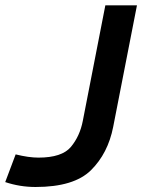

<svg xmlns="http://www.w3.org/2000/svg" viewBox="-20 -708 570 736"><path d="M297.5 -245Q286.2 -186.2 251.9 -145Q217.5 -103.8 127.5 -103.8Q90 -103.8 40 -116.2L0 -10Q56.2 8.8 116.2 8.8Q263.8 8.8 328.8 -55.6Q393.8 -120 413.8 -221.2L505 -687.5H383.8Z"/></svg>

Font: Cambay
Style: Bold Italic
Weight: 700
Italic angle: -11°
Designer: Pooja Saxena
Foundry: Pooja Saxena
Version: Version 1.006;PS 001.006;hotconv 1.0.70;makeotf.lib2.5.58329